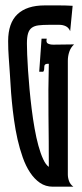

<svg xmlns="http://www.w3.org/2000/svg" viewBox="-20 -704 311 724"><path d="M179.2 0Q151.9 0 130.6 -14.6Q109.4 -29.3 93.3 -53.7Q77.1 -78.1 65.7 -110.6Q54.2 -143.1 46.1 -178.7Q38.1 -214.4 33 -251.2Q27.8 -288.1 24.7 -321.3Q21.5 -354.5 20 -382.3Q18.6 -410.2 17.1 -427.7Q15.1 -458 12.9 -488Q10.7 -518.1 10.7 -548.8Q10.7 -617.2 45.9 -650.4Q81.1 -683.6 148.4 -683.6H204.1Q229.5 -683.6 253.9 -682.1L244.6 -586.4Q239.3 -599.6 228.3 -605Q217.3 -610.4 204.1 -610.4H164.1Q141.1 -610.4 125.2 -608.4Q109.4 -606.4 99.6 -599.1Q89.8 -591.8 85.7 -577.6Q81.5 -563.5 81.5 -539.1Q81.5 -523.9 82.5 -497.8Q83.5 -471.7 85.7 -438.7Q87.9 -405.8 91.3 -368.4Q94.7 -331.1 99.4 -293.5Q104 -255.9 110.4 -220Q116.7 -184.1 124.8 -154.8Q132.8 -125.5 142.6 -104.2Q152.3 -83 164.1 -74.7Q164.1 -172.4 162.8 -269Q161.6 -365.7 164.1 -463.4Q157.2 -464.4 152.1 -461.9Q147 -459.5 147 -451.7Q147 -447.3 146.5 -442.4Q146 -437.5 143.1 -433.6H127.9L136.7 -558.1H156.2Q152.8 -543.9 160.6 -539.8Q168.5 -535.6 181.2 -535.6Q200.7 -535.6 220 -536.1Q239.3 -536.6 259.3 -536.6Q246.6 -524.9 241.2 -508.5Q235.8 -492.2 235.8 -475.1V-46.4Q235.8 -33.2 240.5 -20.8Q245.1 -8.3 256.8 0Z"/></svg>

Font: XAYAX
Style: Regular
Weight: 400
Designer: Peter Wiegel
Foundry: Peter Wiegel
Version: Version 1.000 2009 initial release